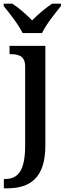

<svg xmlns="http://www.w3.org/2000/svg" viewBox="-31 -786 363 1046"><path d="M92 -606H198C219 -651 270 -715 301 -753V-766H253C218 -743 174 -706 144 -675C114 -706 72 -743 36 -766H-11V-753C20 -715 71 -651 92 -606ZM-10 240H7C129 240 216 187 216 8V-536H21V-491H25C69 -491 106 -482 106 -424V7C106 146 66 189 -3 189H-10Z"/></svg>

Font: Noto Serif Thai Medium
Style: Regular
Weight: 500
Designer: Monotype Design Team
Foundry: Monotype Imaging Inc.
Version: Version 1.901;PS 001.901;hotconv 1.0.88;makeotf.lib2.5.64775